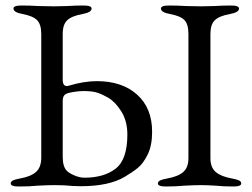

<svg xmlns="http://www.w3.org/2000/svg" viewBox="-20 -673 915 698"><path d="M19 0ZM19 -6Q19 -13 27 -17Q35 -21 52 -24Q92 -31 111 -48Q130 -65 130 -100V-549Q130 -584 115 -599.5Q100 -615 62 -622Q29 -628 29 -642Q29 -653 58 -653Q86 -653 122 -651L175 -650L223 -651Q255 -653 284 -653Q313 -653 313 -642Q313 -628 280 -622Q241 -615 224.5 -599.5Q208 -584 208 -550V-383Q208 -360 224 -360L232 -362Q286 -378 332 -378Q424 -378 478.5 -329Q533 -280 533 -194Q533 -144 517 -111.5Q501 -79 481.5 -63Q462 -47 433 -30Q376 4 273 4L243 3Q216 0 178 0Q153 0 117 2Q89 5 48 5Q19 5 19 -6ZM443 -184Q443 -233 421 -268Q399 -303 373 -318Q352 -330 334 -336Q316 -342 283 -342Q269 -342 249 -339Q229 -336 221 -332Q208 -326 208 -307V-103Q208 -67 223 -52Q232 -43 251 -35Q270 -27 287 -27Q358 -27 400.5 -60Q443 -93 443 -184ZM554 -6Q554 -13 562 -17Q570 -21 587 -24Q627 -31 646 -47.5Q665 -64 665 -98V-550Q665 -585 650.5 -600Q636 -615 598 -622Q565 -628 565 -642Q565 -653 594 -653Q622 -653 658 -651L711 -650L759 -651Q791 -653 820 -653Q849 -653 849 -642Q849 -628 816 -622Q777 -615 761 -599.5Q745 -584 745 -550V-98Q745 -64 764.5 -47.5Q784 -31 824 -24Q841 -21 849 -17Q857 -13 857 -6Q857 5 828 5Q791 5 764 2Q732 0 711 0Q686 0 650 2Q620 5 583 5Q554 5 554 -6Z"/></svg>

Font: EB Garamond
Style: Regular
Weight: 400
Designer: Georg Duffner and Octavio Pardo
Foundry: Georg Duffner
Version: Version 1.000; ttfautohint (v1.6)